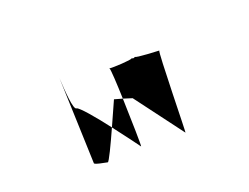

<svg xmlns="http://www.w3.org/2000/svg" viewBox="-74 -572 930 716"><g transform="rotate(-20 390.5 -214.5)"><path d="M182 -426C182 -426 183 -396 185 -360ZM185 -360 197 -18C195 -12 239 -5 247 -3C251 -1 280 -62 306 -120C264 -175 216 -232 206 -232C193 -232 188 -304 185 -360ZM306 -120C347 -67 384 -16 384 -16C386 -14 384 -117 381 -207L349 -216C348 -214 328 -169 306 -120ZM373 -332V-330C371 -330 372 -332 373 -332ZM373 -330C376 -323 379 -269 381 -207L416 -196L557 -8C559 -3 564 -329 570 -329C570 -329 475 -333 477 -338L470 -335L462 -337C464 -332 383 -328 373 -330Z"/></g></svg>

Font: Ampere
Style: SC
Weight: 400
Version: Version 1